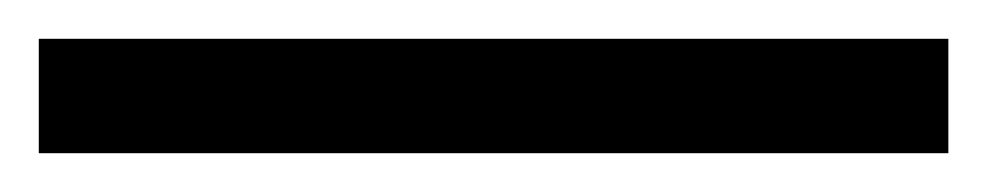

<svg xmlns="http://www.w3.org/2000/svg" viewBox="-25 63 509 99"><path d="M-5 142H464V83H-5Z"/></svg>

Font: Noto Serif Ethiopic SemiBold
Style: Regular
Weight: 600
Designer: Monotype Design Team
Foundry: Monotype Imaging Inc.
Version: Version 2.102